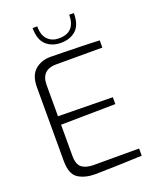

<svg xmlns="http://www.w3.org/2000/svg" viewBox="-168 -1026 919 1128"><g transform="rotate(-20 292.0 -462.5)"><path d="M81 -133V-593Q81 -667 120 -700.5Q159 -734 216 -734Q269 -734 451 -729L522 -726V-681H231Q187 -681 163 -657.5Q139 -634 139 -586V-391L480 -386V-343L139 -338V-144Q139 -88 166 -69Q193 -50 238 -50H522V-5Q390 1 230 4Q165 4 123 -23Q81 -50 81 -133ZM176 -929H205Q205 -873 232 -846Q259 -819 301 -819Q405 -819 405 -929H434Q434 -854 397.5 -822Q361 -790 304 -790Q248 -790 212 -823Q176 -856 176 -929Z"/></g></svg>

Font: Exo Light
Style: Regular
Weight: 300
Designer: Natanael Gama
Foundry: Natanael Gama
Version: Version 1.500; ttfautohint (v1.6)